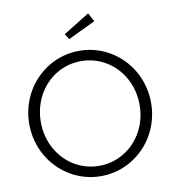

<svg xmlns="http://www.w3.org/2000/svg" viewBox="-103 -1070 1065 1174"><g transform="rotate(-10 429.5 -483.0)"><path d="M429.5 14.5Q482.3 14.5 530.7 0.7Q579.1 -13.2 620.9 -38.4Q662.7 -63.6 697.3 -98.9Q731.8 -134.1 756.4 -177.5Q780.9 -220.9 794.3 -270.7Q807.7 -320.5 807.7 -374.5Q807.7 -428.6 794.3 -478.4Q780.9 -528.2 756.4 -571.6Q731.8 -615 697.3 -650.2Q662.7 -685.5 620.9 -710.7Q579.1 -735.9 530.5 -749.8Q481.8 -763.6 429.5 -763.6Q377.3 -763.6 328.6 -749.8Q280 -735.9 238.2 -710.7Q196.4 -685.5 161.8 -650.2Q127.3 -615 102.7 -571.6Q78.2 -528.2 64.8 -478.4Q51.4 -428.6 51.4 -374.5Q51.4 -320.5 64.8 -270.7Q78.2 -220.9 102.7 -177.5Q127.3 -134.1 161.8 -98.9Q196.4 -63.6 238.2 -38.4Q280 -13.2 328.6 0.7Q377.3 14.5 429.5 14.5ZM429.5 -49.5Q386.4 -49.5 347 -60.9Q307.7 -72.3 273.6 -93.2Q239.5 -114.1 211.8 -143.6Q184.1 -173.2 164.3 -209.3Q144.5 -245.5 133.9 -287.3Q123.2 -329.1 123.2 -374.5Q123.2 -420 133.9 -461.8Q144.5 -503.6 164.3 -539.8Q184.1 -575.9 211.8 -605.5Q239.5 -635 273.6 -655.9Q307.7 -676.8 347 -688.2Q386.4 -699.5 429.5 -699.5Q472.7 -699.5 512 -688.2Q551.4 -676.8 585.5 -655.9Q619.5 -635 647.5 -605.5Q675.5 -575.9 695.2 -539.8Q715 -503.6 725.7 -461.8Q736.4 -420 736.4 -374.5Q736.4 -329.1 725.7 -287.3Q715 -245.5 695.2 -209.3Q675.5 -173.2 647.5 -143.6Q619.5 -114.1 585.5 -93.2Q551.4 -72.3 512 -60.9Q472.7 -49.5 429.5 -49.5ZM360.5 -878.6 382.7 -844.5 552.3 -925.9 523.2 -979.5Z"/></g></svg>

Font: Spartan MB
Style: Regular
Weight: 212
Designer: Matt Bailey, Mirko Velimirovic
Foundry: Matt Bailey
Version: Version 1.005